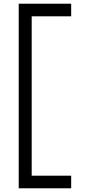

<svg xmlns="http://www.w3.org/2000/svg" viewBox="-20 -836 481 1036"><path d="M151 -748V112H364V180H81V-816H364V-748Z"/></svg>

Font: Be Vietnam
Style: Regular
Weight: 400
Designer: Gabriel Lam
Foundry: TypeRant
Version: Version 4.000